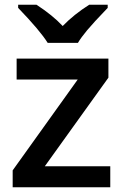

<svg xmlns="http://www.w3.org/2000/svg" viewBox="-20 -786 518 806"><path d="M442.9 0H33.2V-70.8L306.2 -452.1H49.8V-540H435.1V-460L168 -87.9H442.9ZM432.1 -766.1V-752.9Q370.6 -689 345.5 -658.7Q320.3 -628.4 307.1 -606H180.2Q148.4 -657.2 56.2 -752.9V-766.1H133.3Q200.7 -722.2 243.2 -676.8Q290.5 -725.6 354.5 -766.1Z"/></svg>

Font: f0_41340          
Style: Regular
Weight: 600
Foundry: Ascender Corporation
Version: Version 1.10